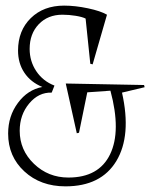

<svg xmlns="http://www.w3.org/2000/svg" viewBox="-20 -640 532 680"><path d="M8.8 -167Q8.8 -229 43.5 -275.6Q78.1 -322.3 129.9 -332Q88.4 -349.1 66.2 -382.6Q43.9 -416 43.9 -460.9Q43.9 -531.7 89.1 -575.9Q134.3 -620.1 207 -620.1Q246.6 -620.1 291.5 -610.6Q336.4 -601.1 358.9 -587.9L308.1 -412.1L299.8 -414.1L283.2 -574.2Q272 -580.1 248.3 -584Q224.6 -587.9 201.2 -587.9Q149.4 -587.9 117.2 -554.2Q85 -520.5 85 -466.8Q85 -422.9 108.6 -387.7Q132.3 -352.5 172.9 -336.9L163.1 -312Q116.7 -313.5 83.3 -273.4Q49.8 -233.4 49.8 -176.8Q49.8 -108.4 100.3 -59.8Q150.9 -11.2 222.2 -11.2Q330.1 -11.2 369.9 -93.5Q409.7 -175.8 371.1 -318.8L289.1 -313L259.8 -169.9L252 -168L212.9 -344.2L490.2 -338.9L492.2 -331.1L412.1 -312Q446.3 -159.7 392.1 -69.8Q337.9 20 211.9 20Q123.5 20 66.2 -33Q8.8 -85.9 8.8 -167Z"/></svg>

Font: Halibut Cnd Thin
Style: Regular
Weight: 250
Width: 3
Designer: Matteo Maggi
Foundry: Collletttivo
Version: Version 3.080 | FøM Fix